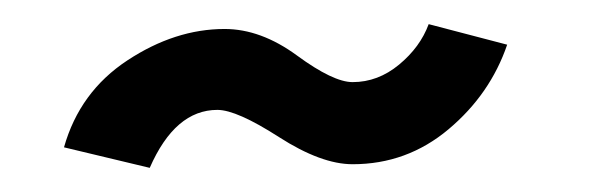

<svg xmlns="http://www.w3.org/2000/svg" viewBox="-20 -313 494 159"><path d="M272 -177Q246 -177 211 -199.5Q176 -222 160 -222Q125 -222 104 -174L33 -191Q46 -237 85.5 -263Q125 -289 166 -289Q196 -289 226 -267Q256 -245 272 -245Q293 -245 310.5 -259.5Q328 -274 335 -293L400 -276Q386 -235 351.5 -206Q317 -177 272 -177Z"/></svg>

Font: Cabin
Style: SemiBold Italic
Weight: 600
Designer: Pablo Impallari
Foundry: Pablo Impallari. www.impallari.com Igino Marini. www.ikern.com
Version: Version 1.005